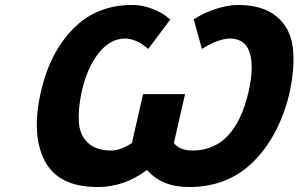

<svg xmlns="http://www.w3.org/2000/svg" viewBox="-20 -743 1201 773"><path d="M680 -167Q704 -137 755 -137Q926 -137 981 -374Q1004 -477 984 -535Q965 -588 904 -588Q889 -588 863 -580Q832 -570 801 -551L793 -546L760 -665L765 -668Q800 -691 848.5 -707Q897 -723 940 -723Q1037 -723 1093 -677Q1149 -631 1158.5 -553.5Q1168 -476 1147 -375Q1107 -201 1003.5 -95.5Q900 10 741 10Q631 10 572 -59Q481 10 373 10Q215 10 160 -95.5Q105 -201 145 -375Q181 -532 275 -627.5Q369 -723 512 -723Q554 -723 595 -707Q636 -691 661 -668L666 -665L577 -546L571 -551Q545 -572 523 -580Q501 -588 486 -588Q426 -588 382 -535Q332 -476 309 -374Q294 -304 297.5 -251.5Q301 -199 334 -168Q367 -137 428 -137Q464 -137 511 -167L556 -364H725Z"/></svg>

Font: Passageway
Style: BdIt
Weight: 700
Foundry: Ascender Corporation
Version: Version 1.11